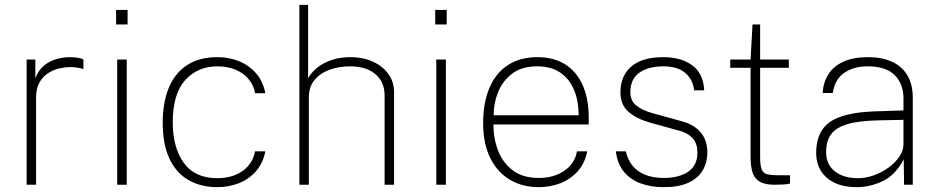

<svg xmlns="http://www.w3.org/2000/svg" viewBox="-20 -763 3870 793"><path d="M90 0V-517H126V-440Q139.5 -475 163.8 -493.8Q188 -512.5 216 -519.8Q244 -527 268.5 -527Q284 -527 299.5 -524.8Q315 -522.5 324.5 -517V-477Q314 -482 296.8 -484Q279.5 -486 268.5 -486Q250 -486 226.2 -480.8Q202.5 -475.5 180.2 -461.8Q158 -448 143.5 -423.2Q129 -398.5 129 -360V0Z M503.5 -517V0H464V-517ZM507 -722V-662H459.5V-722Z M878 -527Q924.5 -527 965.8 -510.8Q1007 -494.5 1036.5 -461.5Q1066 -428.5 1076 -378H1033.5Q1027.5 -412 1006.2 -437Q985 -462 952 -475.5Q919 -489 878 -489Q796.5 -489 745 -432.2Q693.5 -375.5 693.5 -257Q693.5 -154 739 -90.5Q784.5 -27 878 -27Q919 -27 952 -40.5Q985 -54 1006.2 -79Q1027.5 -104 1033.5 -138H1076Q1066 -88 1036.5 -55Q1007 -22 965.8 -6Q924.5 10 878 10Q810.5 10 759.5 -18.8Q708.5 -47.5 680.2 -106.8Q652 -166 652 -257Q652 -338 676.5 -398.8Q701 -459.5 751.2 -493.2Q801.5 -527 878 -527Z M1216.5 0V-743H1252.5V-440Q1266 -464.5 1291 -484.2Q1316 -504 1350.5 -515.5Q1385 -527 1427 -527Q1478.5 -527 1519.2 -508.8Q1560 -490.5 1583.8 -458Q1607.5 -425.5 1607.5 -383V0H1568.5V-368Q1568.5 -425 1530.2 -457Q1492 -489 1426 -489Q1380.5 -489 1341.5 -475Q1302.5 -461 1279 -432.5Q1255.5 -404 1255.5 -360V0Z M1821.5 -517V0H1782V-517ZM1825 -722V-662H1777.5V-722Z M2018 -249Q2018 -190.5 2037.5 -140.2Q2057 -90 2098.5 -59Q2140 -28 2205.5 -28Q2267 -28 2310.5 -57.5Q2354 -87 2363 -138H2405.5Q2395.5 -88 2365.5 -55Q2335.5 -22 2293.8 -6Q2252 10 2205.5 10Q2137.5 10 2085.8 -20.8Q2034 -51.5 2004.8 -110.5Q1975.5 -169.5 1975.5 -254Q1975.5 -339.5 2001.8 -400.8Q2028 -462 2078.2 -494.5Q2128.5 -527 2199.5 -527Q2266.5 -527 2313.8 -497.5Q2361 -468 2386.2 -412.2Q2411.5 -356.5 2411.5 -277V-249ZM2019 -287H2370Q2370 -344.5 2351.5 -390.2Q2333 -436 2295 -462.5Q2257 -489 2198.5 -489Q2135 -489 2095.2 -458.8Q2055.5 -428.5 2037 -382Q2018.5 -335.5 2019 -287Z M2721.5 10Q2667.5 10 2624.8 -6Q2582 -22 2555.8 -55Q2529.5 -88 2523.5 -138H2565Q2572 -105 2591.2 -80.2Q2610.5 -55.5 2643.2 -41.8Q2676 -28 2721.5 -28Q2784 -28 2822.2 -53.8Q2860.5 -79.5 2860.5 -133Q2860.5 -169 2842 -190.8Q2823.5 -212.5 2788 -222.5L2665 -256.5Q2608.5 -272.5 2575.5 -301.5Q2542.5 -330.5 2542.5 -382Q2542.5 -425.5 2561.8 -458Q2581 -490.5 2620.2 -508.8Q2659.5 -527 2719.5 -527Q2792.5 -527 2838.8 -493.5Q2885 -460 2888.5 -390H2847Q2842 -434.5 2810.2 -461.8Q2778.5 -489 2719.5 -489Q2658.5 -489 2621 -463Q2583.5 -437 2583.5 -382Q2583.5 -347 2607.8 -327.2Q2632 -307.5 2675.5 -295.5L2798.5 -261.5Q2827 -253.5 2846.5 -240.5Q2866 -227.5 2878.2 -211Q2890.5 -194.5 2896 -175Q2901.5 -155.5 2901.5 -135Q2901.5 -91.5 2882 -59Q2862.5 -26.5 2822.8 -8.2Q2783 10 2721.5 10Z M3238 -483H3119.5V-116Q3119.5 -80 3125.8 -63.8Q3132 -47.5 3149.2 -43.2Q3166.5 -39 3199 -39H3243V-5Q3233.5 -2 3216.2 -1Q3199 0 3180 0Q3141 0 3119.2 -11.8Q3097.5 -23.5 3088.8 -49Q3080 -74.5 3080 -116V-483H2996V-517H3080L3088 -662H3119.5V-517H3238Z M3517 10Q3466 10 3428.8 -7.2Q3391.5 -24.5 3371.2 -56.2Q3351 -88 3351 -132Q3351 -219 3407.2 -258.8Q3463.5 -298.5 3592 -303L3711.5 -307V-357Q3711.5 -416.5 3675.2 -452.8Q3639 -489 3563.5 -489Q3506 -489 3467 -462.2Q3428 -435.5 3419.5 -379H3377.5Q3380.5 -423.5 3401.8 -456.8Q3423 -490 3464 -508.5Q3505 -527 3565.5 -527Q3621 -527 3662.5 -508.8Q3704 -490.5 3727 -453Q3750 -415.5 3750 -358V0H3714L3712.5 -105Q3679 -40.5 3626.5 -15.2Q3574 10 3517 10ZM3523.5 -27Q3556 -27 3589 -38.8Q3622 -50.5 3649.8 -70.8Q3677.5 -91 3694.5 -116Q3711.5 -141 3711.5 -167V-268L3611 -266Q3528.5 -264.5 3480.8 -250.5Q3433 -236.5 3412.5 -208.2Q3392 -180 3392 -135Q3392 -84 3428 -55.5Q3464 -27 3523.5 -27Z"/></svg>

Font: Public Sans Thin
Style: Regular
Weight: 100
Designer: The Public Sans project authors (U.S. Web Design System). Libre Franklin designed by Pablo Impallari and Rodrigo Fuenzal
Version: Version 1.008